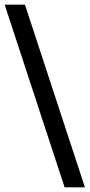

<svg xmlns="http://www.w3.org/2000/svg" viewBox="-33 -720 386 823"><path d="M331 83H244L-13 -700H74Z"/></svg>

Font: Bricolage Grotesque
Style: Regular
Weight: 400
Designer: Mathieu Triay
Foundry: Atelier Triay
Version: Version 1.001;gftools[0.9.33.dev8+g029e19f]